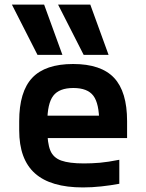

<svg xmlns="http://www.w3.org/2000/svg" viewBox="-20 -810 640 840"><path d="M144 -570 32 -790H173L253 -570ZM346 -570 234 -790H375L455 -570ZM343 10Q202 10 133 -51.5Q64 -113 64 -240V-280Q64 -409 121 -469.5Q178 -530 300 -530Q422 -530 479 -469.5Q536 -409 536 -280V-206H133V-304H445L414 -272V-275Q414 -357 388.5 -391Q363 -425 301 -425Q239 -425 213 -391Q187 -357 187 -275V-245Q187 -184 200 -152Q213 -120 248 -107.5Q283 -95 347 -95Q382 -95 417 -98Q452 -101 502 -111V-6Q465 1 423.5 5.5Q382 10 343 10Z"/></svg>

Font: M PLUS Code Latin Expanded SemiBold
Style: Regular
Weight: 600
Width: 7
Designer: Coji Morishita
Foundry: UNDERFOREST DESIGN
Version: Version 1.002; ttfautohint (v1.8.3)